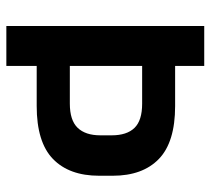

<svg xmlns="http://www.w3.org/2000/svg" viewBox="-50 -630 679 620"><g transform="rotate(90 290.0 -319.5)"><path d="M151 -98V-205H314Q368 -205 392.2 -230.2Q416.5 -255.5 416.5 -303.5V-340Q416.5 -389 392.5 -413.8Q368.5 -438.5 314.5 -438.5H151V-545H322Q438.5 -545 492.8 -492.5Q547 -440 547 -343.5V-299.5Q547 -203 492.8 -150.5Q438.5 -98 322 -98ZM63.5 0V-639H192.5V-520V-470V-170.5V-123V0Z"/></g></svg>

Font: Anek Odia Medium SemiBold
Style: Regular
Weight: 600
Version: Version 1.003